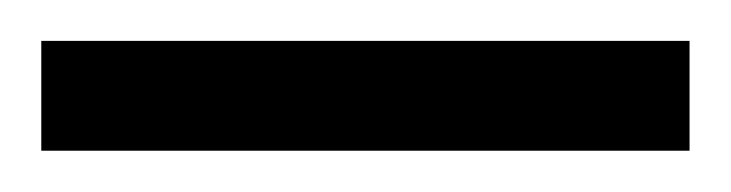

<svg xmlns="http://www.w3.org/2000/svg" viewBox="-20 71 354 93"><path d="M0 144V90.8H314V144Z"/></svg>

Font: Doulos SIL
Style: Regular
Weight: 400
Designer: Walt Agee, Victor Gaultney, Peter Martin, Debbi Hosken
Foundry: SIL International
Version: Version 4.110; 2011; Maintenance release